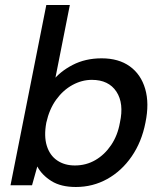

<svg xmlns="http://www.w3.org/2000/svg" viewBox="-20 -740 640 767"><path d="M189 -415Q219 -454 270 -480.5Q321 -507 386 -507Q454 -507 498.5 -475Q543 -443 560 -385Q577 -327 561 -250Q546 -173 506 -115Q466 -57 408.5 -25Q351 7 283 7Q223 7 185 -17Q147 -41 129 -75L108 0H22L165 -720H259L198 -412ZM459 -250Q476 -327 445 -374Q414 -421 347 -421Q307 -421 269.5 -400.5Q232 -380 204.5 -342Q177 -304 165 -250Q155 -196 167 -157.5Q179 -119 208.5 -99Q238 -79 279 -79Q324 -79 361 -100.5Q398 -122 424 -160.5Q450 -199 459 -250Z"/></svg>

Font: Albert Sans Medium
Style: Italic
Weight: 500
Italic angle: -11.25°
Designer: Andreas Rasmussen
Foundry: a.Foundry
Version: Version 1.025